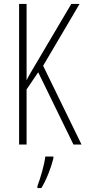

<svg xmlns="http://www.w3.org/2000/svg" viewBox="-20 -734 434 975"><path d="M394 0 199 -400 384 -714H342L170 -423C142 -376 123 -344 115 -326V-714H77V0H115V-280L174 -367L353 0ZM251 71V61H210C206 101 184 175 170 211V221H190C217 177 239 118 251 71Z"/></svg>

Font: Noto Sans Gurmukhi UI ExtraCondensed ExtraLight
Style: Regular
Weight: 200
Width: 2
Designer: Jelle Bosma - Monotype Design Team
Foundry: Monotype Imaging Inc.
Version: Version 2.004